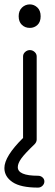

<svg xmlns="http://www.w3.org/2000/svg" viewBox="-41 -629 252 874"><path d="M132 225Q53 225 16 200Q-21 175 -21 136Q-21 83 64 -1V-372Q64 -384 73.5 -392.5Q83 -401 95 -401Q107 -401 116.5 -392.5Q126 -384 126 -372V6Q126 18 116 28Q71 71 55.5 93Q40 115 40 132Q40 171 132 171Q144 171 152.5 178.5Q161 186 161 197Q161 208 152.5 216.5Q144 225 132 225ZM95 -502Q73 -502 58.5 -516Q44 -530 44 -555Q44 -580 59 -594.5Q74 -609 95 -609Q114 -609 129 -595Q144 -581 144 -555Q144 -529 129.5 -515.5Q115 -502 95 -502Z"/></svg>

Font: Hoogli Medium
Style: Regular
Weight: 500
Designer: Anand Singh Naorem
Foundry: Brand New Type
Version: Version 1.00 b007